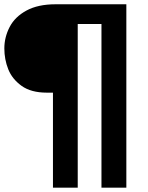

<svg xmlns="http://www.w3.org/2000/svg" viewBox="-24 -762 683 889"><path d="M192.9 -333Q119.6 -333 75.9 -364.5Q32.2 -396 14.2 -441.4Q-3.9 -486.8 -3.9 -538.1Q-3.9 -589.4 20.5 -636.7Q44.9 -684.1 98.4 -713.1Q151.9 -742.2 232.9 -742.2H561V106.9H445.8V-650.9H335.9V106.9H221.2V-333Z"/></svg>

Font: Montserrat-SemiBold
Style: Regular
Weight: 600
Designer: Julieta Ulanovsky
Foundry: Julieta Ulanovsky
Version: Version 6.001